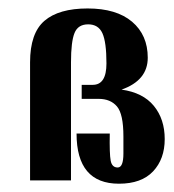

<svg xmlns="http://www.w3.org/2000/svg" viewBox="-20 -435 419 463"><path d="M277.6 -64.9Q277.6 -31.1 263.8 -31.1Q250 -31.1 246.9 -47.6Q243.8 -64.1 244.7 -113H164.6Q164.6 8 266.9 8Q321.2 8 349.2 -21.8Q377.2 -51.6 377.2 -99.6Q377.2 -147.7 351 -179.7Q324.7 -211.7 273.1 -218.9Q336.3 -241.1 336.3 -295.8Q336.3 -350.5 298.5 -382.6Q260.7 -414.6 191.3 -414.6Q121.9 -414.6 87.2 -384.8Q52.5 -355 52.5 -284.7V0H151.2V-284.7Q151.2 -334.5 159.7 -355.4Q168.1 -376.3 192.6 -376.3Q217.1 -376.3 226.9 -355Q236.7 -333.6 236.7 -282Q236.7 -230.4 203.7 -230.4H177V-196.6H218Q246.4 -196.6 262 -178.4Q277.6 -160.1 277.6 -105.9Z"/></svg>

Font: Gidugu
Style: Regular
Weight: 400
Designer: Purushoth Kumar Guthula
Foundry: Silicon Andhra, USA.
Version: Version 1.0.5; ttfautohint (v1.2.25-373a) -l 7 -r 28 -G 50 -